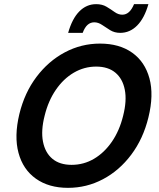

<svg xmlns="http://www.w3.org/2000/svg" viewBox="-20 -895 765 925"><path d="M307.5 10Q215 10 152.9 -34.2Q90.8 -78.3 69.2 -158.3Q47.5 -238.3 73.3 -345.8Q98.3 -448.3 155.8 -524.6Q213.3 -600.8 292.5 -642.9Q371.7 -685 461.7 -685Q555 -685 616.7 -641.2Q678.3 -597.5 700 -517.5Q721.7 -437.5 695 -329.2Q670 -226.7 612.5 -150Q555 -73.3 476.2 -31.7Q397.5 10 307.5 10ZM325 -100.8Q383.3 -100.8 432.9 -130Q482.5 -159.2 519.2 -212.5Q555.8 -265.8 573.3 -337.5Q591.7 -410 581.2 -462.9Q570.8 -515.8 535.8 -545Q500.8 -574.2 443.3 -574.2Q385.8 -574.2 335.8 -545Q285.8 -515.8 249.2 -462.5Q212.5 -409.2 195 -337.5Q176.7 -265.8 187.1 -212.5Q197.5 -159.2 232.5 -130Q267.5 -100.8 325 -100.8ZM308.3 -736.7Q327.5 -805 362.1 -840Q396.7 -875 443.3 -875Q472.5 -875 493.3 -862.5Q514.2 -850 532.1 -837.1Q550 -824.2 569.2 -824.2Q605 -824.2 625.8 -875H695Q675.8 -807.5 640.8 -772.1Q605.8 -736.7 559.2 -736.7Q531.7 -736.7 510.8 -749.6Q490 -762.5 471.7 -775Q453.3 -787.5 434.2 -787.5Q415.8 -787.5 402.1 -775.4Q388.3 -763.3 378.3 -736.7Z"/></svg>

Font: Funnel Sans SemiBold
Style: Italic
Weight: 600
Italic angle: -14.036°
Designer: NORD ID, Kristian Moeller
Foundry: Dicotype
Version: Version 1.000